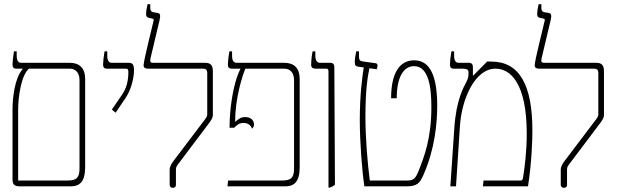

<svg xmlns="http://www.w3.org/2000/svg" viewBox="-20 -893 2958 920"><path d="M76 0H318C362 0 388 -22 388 -92V-516C388 -565 362 -592 315 -592H82C67 -592 60 -603 60 -627V-647H47C43 -625 40 -597 40 -585C40 -571 44 -564 59 -564H89V-563C50 -518 40 -424 40 -369V-34C40 -11 47 0 76 0ZM67 -28V-369C67 -429 82 -534 119 -564H314C340 -564 361 -547 361 -509V-86C361 -44 349 -28 304 -28Z M534 -353 582 -424C607 -461 622 -516 622 -556C622 -586 614 -592 596 -592H516C501 -592 494 -603 494 -627V-647H481C477 -625 474 -597 474 -585C474 -571 478 -564 493 -564H582C594 -564 595 -559 595 -546C595 -508 587 -471 564 -438L516 -368Z M808 7C818 7 823 1 823 -7V-80C823 -93 827 -98 837 -111L981 -302C992 -317 1000 -329 1000 -341V-551C1000 -569 997 -592 965 -592H714C700 -592 698 -598 701 -613L745 -798C750 -822 747 -829 735 -831L717 -834C699 -836 700 -850 700 -862V-873H687C685 -865 680 -841 680 -826C680 -813 684 -810 695 -807L710 -804C717 -802 717 -799 716 -794C711 -770 668 -602 668 -580C668 -566 680 -564 689 -564H954C966 -564 973 -557 973 -545V-345C973 -336 970 -332 963 -322L816 -128C802 -110 793 -95 793 -80V-7C793 1 799 7 808 7Z M1070 0H1346C1390 0 1416 -22 1416 -92V-516C1416 -565 1390 -592 1343 -592H1114C1099 -592 1092 -603 1092 -627V-647H1079C1075 -625 1072 -597 1072 -585C1072 -571 1076 -564 1091 -564H1132V-563C1094 -488 1080 -360 1080 -285V-281H1102C1116 -295 1127 -304 1148 -304C1167 -304 1182 -293 1188 -276C1194 -283 1197 -289 1197 -296C1197 -318 1181 -332 1155 -332C1135 -332 1124 -324 1107 -309V-316C1107 -424 1143 -536 1156 -564H1342C1368 -564 1389 -547 1389 -509V-86C1389 -44 1377 -28 1332 -28H1073Z M1554 6H1560C1571 2 1579 -2 1585 -8L1582 -571C1582 -584 1577 -592 1562 -592H1514C1499 -592 1491 -603 1491 -627V-647H1478C1475 -635 1471 -606 1471 -582C1471 -570 1478 -564 1492 -564H1542C1552 -564 1554 -560 1554 -550Z M1726 0H1922C1979 0 1990 -13 2009 -55C2064 -179 2075 -305 2075 -386C2075 -526 2042 -604 1965 -604C1895 -604 1854 -544 1854 -422H1881C1881 -522 1913 -576 1964 -576C2034 -576 2047 -475 2047 -380C2047 -230 2013 -142 1984 -70C1971 -37 1960 -28 1932 -28H1752C1741 -110 1731 -235 1731 -331C1731 -461 1741 -522 1750 -566L1785 -561C1787 -566 1789 -572 1789 -578C1789 -584 1787 -589 1780 -590L1722 -598C1703 -601 1700 -604 1700 -629V-647H1687C1683 -628 1680 -611 1680 -596C1680 -580 1684 -575 1699 -573L1723 -570C1716 -526 1704 -440 1704 -318C1704 -212 1715 -71 1726 0Z M2138 0H2165L2184 -291C2193 -422 2257 -564 2354 -564C2427 -564 2504 -493 2504 -252C2504 -170 2494 -89 2487 -47C2484 -30 2484 -28 2472 -28H2297L2294 0H2510C2528 -118 2531 -220 2531 -268C2531 -486 2469 -598 2334 -598H2314L2248 -531L2246 -532V-571C2246 -584 2241 -592 2227 -592H2178C2163 -592 2156 -603 2156 -627V-647H2143C2139 -625 2136 -597 2136 -585C2136 -571 2140 -564 2155 -564H2196C2217 -564 2225 -559 2225 -547C2225 -527 2224 -519 2215 -501C2202 -475 2166 -416 2157 -280Z M2682 7C2692 7 2697 1 2697 -7V-80C2697 -93 2701 -98 2711 -111L2855 -302C2866 -317 2874 -329 2874 -341V-551C2874 -569 2871 -592 2839 -592H2588C2574 -592 2572 -598 2575 -613L2619 -798C2624 -822 2621 -829 2609 -831L2591 -834C2573 -836 2574 -850 2574 -862V-873H2561C2559 -865 2554 -841 2554 -826C2554 -813 2558 -810 2569 -807L2584 -804C2591 -802 2591 -799 2590 -794C2585 -770 2542 -602 2542 -580C2542 -566 2554 -564 2563 -564H2828C2840 -564 2847 -557 2847 -545V-345C2847 -336 2844 -332 2837 -322L2690 -128C2676 -110 2667 -95 2667 -80V-7C2667 1 2673 7 2682 7Z"/></svg>

Font: Noto Serif Hebrew Condensed Thin
Style: Regular
Weight: 100
Width: 3
Designer: Monotype Design Team
Foundry: Monotype Imaging Inc.
Version: Version 2.004